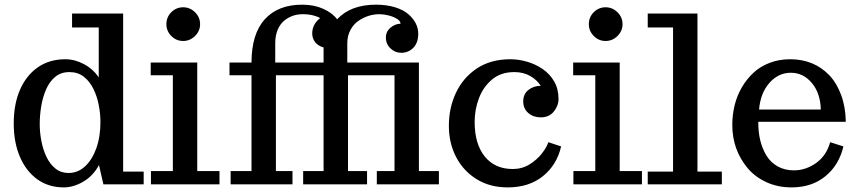

<svg xmlns="http://www.w3.org/2000/svg" viewBox="-20 -793 3696 826"><path d="M253.9 13.2Q189.5 13.2 141.1 -21.2Q92.8 -55.7 65.9 -117.7Q39.1 -179.7 39.1 -262.2Q39.1 -345.2 66.2 -407.2Q93.3 -469.2 143.1 -503.7Q192.9 -538.1 261.2 -538.1Q301.8 -538.1 341.1 -517.1Q380.4 -496.1 404.8 -460V-674.8H290V-734.9H509.8V-54.7H598.1V0H424.8L405.8 -83Q380.9 -36.6 338.6 -11.7Q296.4 13.2 253.9 13.2ZM274.9 -48.8Q314.9 -48.8 345.7 -77.1Q376.5 -105.5 394.3 -155Q412.1 -204.6 412.1 -268.1Q412.1 -303.7 404.8 -341.3Q397.5 -378.9 381.6 -411.1Q365.7 -443.4 340.3 -463.1Q314.9 -482.9 278.8 -482.9Q242.2 -482.9 217.3 -462.2Q192.4 -441.4 178 -407.7Q163.6 -374 157.2 -335Q150.9 -295.9 150.9 -259.8Q150.9 -223.6 158 -186.5Q165 -149.4 179.9 -118.2Q194.8 -86.9 218.5 -67.9Q242.2 -48.8 274.9 -48.8Z M629.4 0V-57.1H723.6V-469.2H628.4V-523.9H828.6V-57.1H924.3V0ZM768.1 -616.7Q738.3 -616.7 717 -638.2Q695.8 -659.7 695.8 -689Q695.8 -719.2 717 -740.5Q738.3 -761.7 768.1 -761.7Q797.4 -761.7 819.1 -740.2Q840.8 -718.8 840.8 -689Q840.8 -659.7 819.1 -638.2Q797.4 -616.7 768.1 -616.7Z M972.2 0V-57.1H1062V-469.2H967.3V-523.9H1062Q1062 -646.5 1118.9 -709.7Q1175.8 -772.9 1280.3 -772.9Q1331.1 -772.9 1370.6 -755.1Q1410.2 -737.3 1430.2 -710Q1488.8 -772.9 1597.2 -772.9Q1643.1 -772.9 1679.4 -761.7Q1715.8 -750.5 1736.8 -731.9Q1779.3 -694.8 1779.3 -647.9Q1779.3 -609.4 1758.3 -587.6Q1737.3 -565.9 1706.1 -565.9Q1679.7 -565.9 1659.9 -584.7Q1640.1 -603.5 1640.1 -631.8Q1640.1 -657.7 1660.4 -674.3Q1680.7 -690.9 1703.1 -690.9Q1703.1 -702.6 1688 -711.9Q1672.9 -721.2 1651.9 -726.6Q1630.9 -731.9 1612.3 -731.9Q1564.5 -731.9 1522.5 -703.6Q1501.5 -689.5 1487.8 -664.3Q1474.1 -639.2 1474.1 -606.9V-523.9H1782.2V-57.1H1868.2V0H1601.1V-57.1H1677.2V-469.2H1477.1V-57.1H1559.1V0H1284.2V-57.1H1372.1V-469.2H1167V-57.1H1238.3V0ZM1164.1 -523.9H1372.1V-588.9Q1347.7 -595.7 1335.4 -612.1Q1323.2 -628.4 1323.2 -648.9Q1323.2 -688.5 1356.9 -714.8Q1350.1 -720.7 1329.1 -726.3Q1308.1 -731.9 1282.2 -731.9Q1236.3 -731.9 1202.1 -703.6Q1184.6 -689 1174.3 -664.1Q1164.1 -639.2 1164.1 -606.9Z M2164.1 13.2Q2088.4 13.2 2031.5 -21.5Q1974.6 -56.2 1942.9 -116.2Q1911.1 -176.3 1911.1 -252Q1911.1 -329.6 1941.9 -394.5Q1972.7 -459.5 2032 -498.8Q2091.3 -538.1 2175.8 -538.1Q2210.9 -538.1 2247.3 -527.6Q2283.7 -517.1 2314.5 -496.1Q2345.2 -475.1 2364 -442.9Q2382.8 -410.6 2382.8 -367.2Q2382.8 -337.9 2362.5 -313Q2342.3 -288.1 2306.2 -288.1Q2274.4 -288.1 2252.7 -306.9Q2231 -325.7 2231 -356.9Q2231 -388.7 2253.4 -406.2Q2275.9 -423.8 2306.2 -423.8Q2290 -449.7 2260.5 -466.3Q2231 -482.9 2192.9 -482.9Q2135.7 -482.9 2097.9 -451.9Q2060.1 -420.9 2041 -371.8Q2022 -322.8 2022 -268.1Q2022 -173.8 2065.4 -119.9Q2108.9 -65.9 2186 -65.9Q2226.1 -65.9 2258.3 -85.9Q2290.5 -106 2311.5 -133.1Q2332.5 -160.2 2338.9 -181.2L2394 -163.1Q2375.5 -83 2315.4 -34.9Q2255.4 13.2 2164.1 13.2Z M2446.8 0V-57.1H2541V-469.2H2445.8V-523.9H2646V-57.1H2741.7V0ZM2585.4 -616.7Q2555.7 -616.7 2534.4 -638.2Q2513.2 -659.7 2513.2 -689Q2513.2 -719.2 2534.4 -740.5Q2555.7 -761.7 2585.4 -761.7Q2614.7 -761.7 2636.5 -740.2Q2658.2 -718.8 2658.2 -689Q2658.2 -659.7 2636.5 -638.2Q2614.7 -616.7 2585.4 -616.7Z M2766.6 0V-54.7H2875.5V-674.8H2766.6V-734.9H2980.5V-54.7H3085.4V0Z M3385.3 13.2Q3325.7 13.2 3276.6 -9.5Q3227.5 -32.2 3195.8 -70.3Q3130.4 -149.4 3130.4 -255.4Q3130.4 -299.3 3140.6 -340.8Q3150.9 -382.3 3171.9 -418Q3192.9 -453.6 3222.2 -480.7Q3251.5 -507.8 3292 -522.9Q3331.5 -538.1 3379.4 -538.1Q3481.4 -538.1 3547.4 -469.7Q3579.6 -436 3598.6 -384.5Q3617.7 -333 3618.7 -269H3242.2V-265.1Q3242.2 -180.2 3278.3 -122.1Q3296.4 -93.3 3326.4 -76.7Q3356.4 -60.1 3395.5 -60.1Q3446.3 -60.1 3491 -91.8Q3535.6 -123.5 3551.3 -181.2L3608.4 -163.1Q3589.4 -82.5 3530.8 -34.7Q3472.2 13.2 3385.3 13.2ZM3245.6 -321.8H3511.2Q3509.3 -392.6 3472.4 -436.3Q3435.5 -480 3382.3 -480Q3328.6 -480 3290 -436.3Q3251.5 -392.6 3245.6 -321.8Z"/></svg>

Font: Trocchi
Style: Regular
Weight: 400
Designer: Vernon Adams
Foundry: Vernon Adams
Version: Version 1.101; ttfautohint (v1.8.4.7-5d5b);gftools[0.9.27]